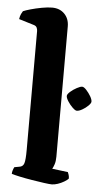

<svg xmlns="http://www.w3.org/2000/svg" viewBox="-56 -836 473 872"><g transform="rotate(5 180.5 -400.0)"><path d="M214 0Q204 0 178.5 -3.5Q153 -7 122.5 -12Q92 -17 66.5 -22.5Q41 -28 29 -32Q29 -40 32 -49Q35 -58 38 -63L60 -67Q77 -69 82 -85Q87 -101 87 -146V-688Q87 -696 83.5 -703.5Q80 -711 70 -714L1 -735Q3 -749 7.5 -758.5Q12 -768 15 -772Q26 -777 49 -783.5Q72 -790 99 -795Q126 -800 146 -800Q181 -800 202.5 -778Q224 -756 224 -721V-127Q224 -106 219 -91.5Q214 -77 210 -71L282 -62Q284 -58 286.5 -50Q289 -42 289 -33Q283 -26 269.5 -18Q256 -10 241 -5Q226 0 214 0ZM298 -343Q291 -343 278.5 -355Q266 -367 256.5 -382Q247 -397 247 -406Q247 -414 260 -425.5Q273 -437 289 -445.5Q305 -454 313 -454Q321 -454 332.5 -441.5Q344 -429 352.5 -414.5Q361 -400 361 -390Q361 -383 349.5 -371.5Q338 -360 323 -351.5Q308 -343 298 -343Z"/></g></svg>

Font: Texturina 12pt
Style: Bold
Weight: 700
Designer: Guillermo Torres Carreño
Foundry: Omnibus-Type
Version: Version 1.002